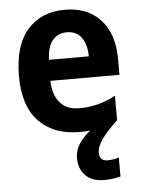

<svg xmlns="http://www.w3.org/2000/svg" viewBox="-55 -693 651 883"><g transform="rotate(-5 270.0 -251.0)"><path d="M376 19Q376 39 386 48.5Q396 58 413 58Q427 58 442 55.5Q457 53 466 49V137Q450 141 431.5 144Q413 147 391 147Q334 147 304 116Q274 85 274 35Q274 0 294.5 -31Q315 -62 346 -85Q324 -83 297 -83Q177 -83 109 -154Q41 -225 41 -362Q41 -504 104.5 -576.5Q168 -649 277 -649Q382 -649 442 -583.5Q502 -518 502 -402V-329H183Q185 -263 216.5 -227.5Q248 -192 305 -192Q352 -192 391.5 -202.5Q431 -213 473 -235V-122Q419 -71 397.5 -38.5Q376 -6 376 19ZM277 -545Q238 -545 213 -517Q188 -489 185 -426H369Q369 -479 346 -512Q323 -545 277 -545Z"/></g></svg>

Font: Noto Sans Telugu UI SemiCondensed
Style: Bold
Weight: 700
Width: 4
Designer: Jelle Bosma - Monotype Design Team
Foundry: Monotype Imaging Inc.
Version: Version 2.005; ttfautohint (v1.8.4.7-5d5b)